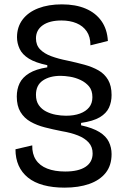

<svg xmlns="http://www.w3.org/2000/svg" viewBox="-20 -694 580 881"><path d="M276 167Q222 167 179.5 155.5Q137 144 108.5 121Q80 98 65.5 65.5Q51 33 51 -9L128 -27Q127 12 144.5 39Q162 66 196.5 79.5Q231 93 279 93Q340 93 372.5 71.5Q405 50 405 10Q405 -20 387 -40Q369 -60 337.5 -72.5Q306 -85 264 -92Q223 -100 186 -109.5Q149 -119 120 -135.5Q91 -152 74 -180Q57 -208 57 -251Q57 -285 70 -312Q83 -339 114 -358Q145 -377 197 -385V-395Q143 -406 112.5 -425Q82 -444 70 -470Q58 -496 58 -523Q58 -570 83.5 -604Q109 -638 155.5 -656Q202 -674 264 -674Q327 -674 373 -654.5Q419 -635 445.5 -597.5Q472 -560 475 -506L395 -486Q395 -525 378 -550Q361 -575 331 -587.5Q301 -600 262 -600Q207 -600 176 -578Q145 -556 145 -518Q145 -487 164 -467.5Q183 -448 215.5 -436Q248 -424 289 -416Q331 -407 367.5 -397Q404 -387 432 -371Q460 -355 476 -327.5Q492 -300 492 -258Q492 -226 480 -200Q468 -174 438 -156Q408 -138 352 -130V-119Q406 -107 436.5 -88Q467 -69 479.5 -43Q492 -17 492 13Q492 65 465 99Q438 133 389.5 150Q341 167 276 167ZM283 -163Q320 -163 347 -173Q374 -183 389 -201.5Q404 -220 404 -248Q404 -279 388.5 -297.5Q373 -316 349.5 -327Q326 -338 301.5 -342Q277 -346 258 -346Q208 -346 176.5 -324.5Q145 -303 145 -259Q145 -230 158 -211.5Q171 -193 191.5 -182.5Q212 -172 236 -167.5Q260 -163 283 -163Z"/></svg>

Font: Bricolage Grotesque 28pt
Style: Regular
Weight: 400
Version: Version 1.001;gftools[0.9.33.dev8+g029e19f]